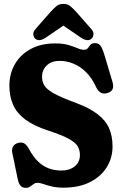

<svg xmlns="http://www.w3.org/2000/svg" viewBox="-20 -928 608 961"><path d="M299 11.3Q263.5 11.3 238.4 5.1Q213.4 -1.1 196.4 -7.1Q179.4 -13 167.9 -13Q158.4 -13 151.6 -9.1Q144.9 -5.2 139.1 -0.3Q133.4 4.6 126.4 8.5Q119.5 12.4 109.9 12.4Q92.7 12.4 83 1.8Q73.3 -8.8 68.6 -32.1L41.2 -164.7Q38 -181.7 45.4 -194.7Q52.8 -207.7 70.6 -212.6Q88.5 -217.2 100.2 -211Q111.9 -204.9 124.7 -183Q144.8 -145.3 168.8 -121.3Q192.9 -97.3 222.5 -85.9Q252.1 -74.5 287.2 -74.5Q328.8 -74.5 354.4 -95.7Q379.9 -116.9 380 -151.8Q380.1 -175.6 369.3 -194.9Q358.4 -214.2 324.8 -233Q291.1 -251.7 223 -273.9Q149.3 -297.8 106.6 -329.8Q63.8 -361.7 45.4 -403.8Q27 -445.8 27 -498.9Q27 -560 55.1 -607.8Q83.1 -655.6 134.6 -683.2Q186.2 -710.7 255.7 -710.7Q295.6 -710.8 322.3 -702.8Q349.1 -694.8 367.8 -686.8Q386.5 -678.8 400.6 -678.8Q413.6 -678.8 419.6 -687.1Q425.7 -695.5 432.7 -703.8Q439.8 -712.2 455.5 -712.2Q472.8 -712.2 482.5 -699.8Q492.3 -687.4 502.3 -654L542.9 -518.6Q549.4 -496.8 543.9 -482.9Q538.4 -468.9 518.3 -462.5Q499.1 -456.5 485.3 -463.8Q471.5 -471 461.9 -490.3Q441.1 -536.5 411.6 -565.9Q382.2 -595.3 347.9 -609.3Q313.7 -623.3 277.5 -623.3Q237.9 -623.3 214.2 -600.7Q190.5 -578 190.5 -543.2Q190.5 -519.9 201.7 -500.6Q213 -481.3 248.6 -461.1Q284.2 -441 357.2 -414Q427.5 -388.1 468.2 -356.7Q509 -325.3 526.2 -285.9Q543.4 -246.5 543.3 -195.3Q543.3 -137.1 513.7 -90.2Q484.2 -43.3 429.5 -16Q374.8 11.3 299 11.3ZM332.8 -824H261.5L386.1 -739Q419.5 -717 439.1 -735.2Q446.5 -742.5 447.9 -755.9Q449.3 -769.3 436.1 -783.6L362.7 -867.1Q345.8 -885.6 332.1 -897Q318.4 -908.5 297 -908.5Q275.9 -908.5 262.2 -897Q248.6 -885.5 231.8 -867.1L158.5 -783.6Q145.4 -769.3 146.7 -755.8Q147.9 -742.4 155.2 -735.2Q174.8 -717.2 208.1 -739Z"/></svg>

Font: Fraunces 144pt S100 Black
Style: Regular
Weight: 900
Version: Version 1.000